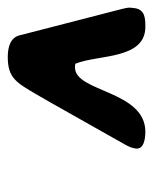

<svg xmlns="http://www.w3.org/2000/svg" viewBox="30 -777 394 494"><g transform="rotate(-90 227.0 -530.0)"><path d="M92 -379C88 -356 119 -353 135 -353C241 -353 237 -534 300 -534C301 -534 308 -534 310 -533C334 -476 320 -353 405 -353C427 -353 449 -354 453 -380C455 -396 455 -396 451 -413C441 -452 394 -634 384 -673C379 -701 352 -707 327 -707C273 -707 261 -684 231 -633C220 -615 131 -456 103 -407C96 -394 94 -390 92 -379Z"/></g></svg>

Font: Asimov Print
Style: CIt
Weight: 500
Designer: Google
Version: Version 2.000980: 2014